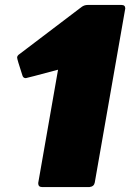

<svg xmlns="http://www.w3.org/2000/svg" viewBox="-20 -754 525 774"><path d="M341 0H149Q134 0 134 -16L214 -473Q87 -439 84 -439Q73 -439 70 -451Q49 -515 49 -522Q49 -530 60 -537L309 -726Q320 -734 333 -734H470Q485 -734 485 -720Q485 -717 362 -18Q359 -2 341 0Z"/></svg>

Font: YamahaIndonesia935. App Black
Style: Italic
Weight: 900
Italic angle: -10°
Designer: Dalton Maag Ltd
Foundry: Dalton Maag Ltd
Version: Version 1.002; January 01, 2024; Regular/Italic